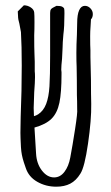

<svg xmlns="http://www.w3.org/2000/svg" viewBox="-20 -691 417 724"><path d="M323 -388Q323 -334 324 -299Q325 -240 312 -150Q299 -60 283 -36Q267 -10 245 1.5Q223 13 192 13Q153 13 120.5 -5.5Q88 -24 77 -58Q75 -63 70 -78.5Q65 -94 62.5 -107Q60 -120 59 -136Q57 -174 57 -190L58 -251L61 -348L62 -444Q62 -518 59 -570L53 -602Q48 -618 48 -631L47 -648L70 -671Q84 -671 96 -663Q108 -655 109 -644Q110 -635 110 -608Q110 -577 109 -558Q109 -506 110 -487L111 -458V-429V-422Q112 -415 112 -400Q112 -382 109 -343Q107 -297 107 -284L108 -253Q116 -255 124 -260Q144 -273 154 -299Q164 -325 166.5 -365.5Q169 -406 169 -481V-569V-642Q169 -652 172.5 -656.5Q176 -661 193 -669Q209 -669 215 -665.5Q221 -662 222 -658Q223 -654 223 -641Q223 -590 219 -561Q216 -528 216 -511L214 -470Q211 -442 211 -428Q211 -423 212 -419V-411Q212 -342 204 -303.5Q196 -265 174.5 -243.5Q153 -222 110 -210L116 -112Q118 -74 138 -48Q158 -22 184 -22Q207 -22 223 -43Q239 -64 245 -97Q253 -139 263 -203.5Q273 -268 271 -279Q271 -312 270 -332Q270 -393 269 -439Q268 -458 268 -491Q268 -522 270 -560L271 -604Q271 -636 278.5 -652.5Q286 -669 300 -669Q312 -669 321 -659.5Q330 -650 330 -638Q330 -625 323 -618Q323 -610 321.5 -591.5Q320 -573 320 -555Q320 -515 321 -502V-476Z"/></svg>

Font: Amatic SC
Style: Bold
Weight: 700
Designer: Multiple Designers
Foundry: Vernon Adams
Version: Version 2.505